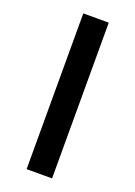

<svg xmlns="http://www.w3.org/2000/svg" viewBox="-139 -770 582 827"><g transform="rotate(20 152.5 -357.0)"><path d="M94.2 0V-713.9H210.9V0Z"/></g></svg>

Font: f1_51640          
Style: Regular
Weight: 600
Foundry: Ascender Corporation
Version: Version 1.10